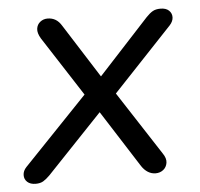

<svg xmlns="http://www.w3.org/2000/svg" viewBox="-42 -537 610 587"><g transform="rotate(-5 262.5 -243.0)"><path d="M44.8 6.9Q28.3 6.9 19 -1.6Q9.8 -10 10.1 -22.9Q10.3 -35.8 20.9 -46.9L232.5 -268L231 -230.4L98.9 -434.8Q88.7 -452 90.4 -464.9Q92.1 -477.8 101.8 -485.5Q111.5 -493.3 124.5 -493.3Q138.1 -493.3 148.8 -487Q159.5 -480.7 167.7 -467L280.9 -288.8H259L427.2 -471.4Q437.9 -482.6 447.1 -487.9Q456.4 -493.3 470.9 -493.3Q487.9 -493.3 496.9 -484.8Q505.9 -476.3 505.7 -463.9Q505.4 -451.6 494.8 -439.9L299.4 -232.5L298.4 -268.9L439.3 -52Q450.6 -35.9 448.4 -22.2Q446.2 -8.6 436.2 -0.8Q426.3 6.9 412.8 6.9Q400.1 6.9 389.2 0.1Q378.3 -6.7 370 -19.3L247.9 -210.6L272.6 -209L88.1 -14.9Q77.4 -4.2 68.1 1.4Q58.8 6.9 44.8 6.9Z"/></g></svg>

Font: Nunito ExtraLight
Style: Italic
Weight: 200
Italic angle: -9°
Designer: Vernon Adams
Foundry: Vernon Adams
Version: Version 3.602